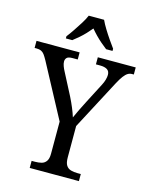

<svg xmlns="http://www.w3.org/2000/svg" viewBox="-139 -1016 859 1101"><g transform="rotate(15 290.5 -465.5)"><path d="M147 0V-42H167Q188 -42 205.5 -46.5Q223 -51 233.5 -66Q244 -81 244 -110V-301L74 -619Q63 -639 54.5 -650.5Q46 -662 35 -667Q24 -672 8 -672H-4V-714H252V-672H221Q196 -672 187.5 -663Q179 -654 179 -641Q179 -628 184.5 -613.5Q190 -599 196 -588L265 -455Q280 -425 292 -396Q304 -367 311 -344Q320 -365 334.5 -394.5Q349 -424 365 -455L424 -569Q433 -586 437.5 -602.5Q442 -619 442 -631Q442 -653 427 -662.5Q412 -672 385 -672H360V-714H585V-672H575Q561 -672 549.5 -665Q538 -658 525.5 -641.5Q513 -625 497 -595L342 -301V-115Q342 -83 352 -67.5Q362 -52 380 -47Q398 -42 418 -42H439V0ZM155 -784Q170 -803 187.5 -829Q205 -855 222 -882Q239 -909 248 -931H339Q349 -909 365.5 -882Q382 -855 400 -829Q418 -803 432 -784V-771H394Q377 -784 359 -799.5Q341 -815 324 -832.5Q307 -850 293 -867Q279 -850 262.5 -832.5Q246 -815 228 -799.5Q210 -784 193 -771H155Z"/></g></svg>

Font: Noto Serif Khmer SemiCondensed
Style: Regular
Weight: 400
Width: 4
Designer: Danh Hong and the Monotype Design Team
Foundry: Monotype Imaging Inc.
Version: Version 2.004